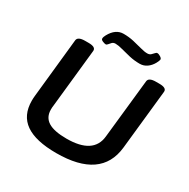

<svg xmlns="http://www.w3.org/2000/svg" viewBox="-190 -1038 1200 1219"><g transform="rotate(30 410.0 -428.5)"><path d="M380 7Q229 7 154.5 -45Q80 -97 80 -204Q80 -222 82 -241L127 -673Q130 -702 184 -702H209Q263 -702 260 -672L215 -245Q213 -235 213 -216Q213 -159 256.5 -132Q300 -105 391 -105Q587 -105 601 -242L647 -673Q650 -702 703 -702H728Q782 -702 779 -672L733 -237Q707 7 380 7ZM307 -748Q299 -748 284.5 -754Q270 -760 270 -769Q270 -781 279 -797Q315 -863 373 -863Q412 -863 447.5 -855Q483 -847 513 -838.5Q543 -830 564 -830Q580 -830 589.5 -838.5Q599 -847 606 -855.5Q613 -864 620 -864Q630 -864 643.5 -855.5Q657 -847 657 -838Q657 -835 654 -827Q651 -819 645 -808Q630 -781 607 -765Q584 -749 555 -749Q516 -749 479 -757.5Q442 -766 411.5 -774.5Q381 -783 360 -783Q345 -783 336 -774Q327 -765 320.5 -756.5Q314 -748 307 -748Z"/></g></svg>

Font: Asap Expanded Expanded SemiBold
Style: Italic
Weight: 600
Width: 7
Italic angle: -6°
Designer: Pablo Cosgaya
Foundry: Omnibus-Type
Version: Version 3.001; ttfautohint (v1.8.4.7-5d5b)